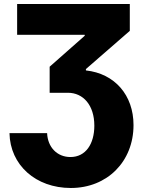

<svg xmlns="http://www.w3.org/2000/svg" viewBox="-20 -727 709 957"><path d="M214.8 -63.5H27.3C30.3 95.7 158.2 210 333 210C514.6 210 645.5 78.1 645.5 -103.5C645.5 -252.9 551.8 -360.4 408.2 -376V-382.8L627 -573.2V-707H65.4V-553.7H402.3V-548.8L227.5 -394.5V-264.6H318.4C394.5 -264.6 450.2 -203.1 450.2 -100.6C450.2 -9.8 407.2 55.7 331.1 55.7C265.6 55.7 217.8 7.8 214.8 -63.5Z"/></svg>

Font: Pretendard Black
Style: Regular
Weight: 900
Designer: Base glyphs from Inter by Rasmus Andersson; Hangeul glyphs from Noto Sans CJK(Source Han Sans) by Jang Soo-young and Kan
Foundry: Kil Hyung-jin
Version: Version 1.309;Glyphs 3.2 (3225)